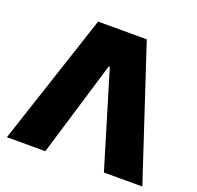

<svg xmlns="http://www.w3.org/2000/svg" viewBox="-127 -864 1025 999"><g transform="rotate(20 385.5 -364.0)"><path d="M223.6 0H10.7L251 -727.5H520.5L760.7 0H547.9L388.7 -527.3H382.8Z"/></g></svg>

Font: Inter Tight Black
Style: Regular
Weight: 900
Designer: Rasmus Andersson
Foundry: rsms
Version: Version 3.004; ttfautohint (v1.8.4.7-5d5b)